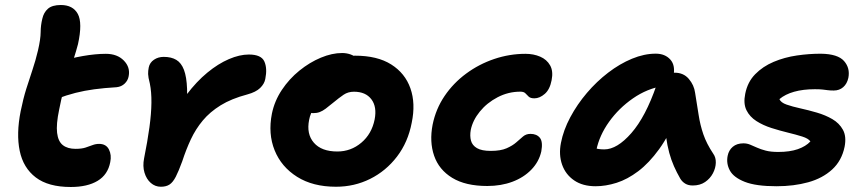

<svg xmlns="http://www.w3.org/2000/svg" viewBox="-20 -734 3455 767"><path d="M262.8 13Q173 13 122.9 -25.2Q72.8 -63.4 58.7 -131.5Q44.6 -199.6 62.6 -290Q72.8 -340.2 85 -379.1Q97.2 -418 109.6 -454.7Q122 -491.4 131.8 -532.8Q142.2 -577.8 142.4 -605.5Q142.6 -633.2 149 -659Q154.6 -684.4 171.6 -699.2Q188.6 -714 223 -714Q271.4 -714 290.8 -678.4Q310.2 -642.8 291.6 -557.8Q284 -529 274.7 -500.2Q265.4 -471.4 254.8 -440.5Q244.2 -409.6 234.3 -374.1Q224.4 -338.6 216.2 -295.6Q204 -237.4 208.1 -203.2Q212.2 -169 231.1 -154.2Q250 -139.4 281.8 -139.4Q306 -139.4 321.4 -144.4Q336.8 -149.4 349.5 -154.3Q362.2 -159.2 376 -159.2Q403.8 -159.2 415.1 -137Q426.4 -114.8 420.4 -86.2Q410.8 -36.2 370 -11.6Q329.2 13 262.8 13ZM206.6 -339Q162 -321.8 143.1 -340.4Q124.2 -359 131.2 -393.8Q136.8 -423 152.2 -446.5Q167.6 -470 216 -486.4Q259.6 -501.2 310.5 -510.1Q361.4 -519 402.8 -519Q448.4 -519 474.7 -492.1Q501 -465.2 494 -429.6Q491 -412.4 478 -400Q465 -387.6 445.8 -385.6Q395.8 -382.6 356.5 -377.3Q317.2 -372 281.6 -363Q246 -354 206.6 -339Z M622.6 12Q599.8 12 582.4 -3.2Q565 -18.4 557.2 -44.3Q549.4 -70.2 555.6 -101.4Q569.4 -170.2 576.9 -225Q584.4 -279.8 584.9 -323.4Q585.4 -367 578.6 -400.2Q572 -425.6 571.7 -438.2Q571.4 -450.8 574.2 -464.6Q578.2 -484 595.1 -495.4Q612 -506.8 634.2 -506.8Q664.4 -506.8 684.4 -494.8Q704.4 -482.8 715 -454.7Q725.6 -426.6 727.3 -378.7Q729 -330.8 721.6 -259.2L655.4 -237.2Q686.2 -304.2 725.6 -356.2Q765 -408.2 808.2 -443.8Q851.4 -479.4 894.3 -497.8Q937.2 -516.2 974 -516.2Q1023.6 -516.2 1036 -488.5Q1048.4 -460.8 1039.8 -418.6Q1036.2 -399 1019.2 -382.5Q1002.2 -366 968.2 -356.8Q904.2 -339.8 861.4 -313.3Q818.6 -286.8 790.1 -252.6Q761.6 -218.4 742.5 -177.6Q723.4 -136.8 708 -89.6Q693.6 -50 682.2 -27.9Q670.8 -5.8 657.3 3.1Q643.8 12 622.6 12Z M1322.2 12Q1229.8 12 1166.8 -27.7Q1103.8 -67.4 1077.1 -133.5Q1050.4 -199.6 1066.2 -280Q1076.6 -330.8 1105.9 -374.8Q1135.2 -418.8 1176.1 -451.9Q1217 -485 1261.7 -503.6Q1306.4 -522.2 1346.6 -522.2Q1364.2 -522.2 1380.4 -516.6Q1396.6 -511 1406.3 -499.3Q1416 -487.6 1412.4 -467.6Q1404.4 -432.4 1384.4 -405.1Q1364.4 -377.8 1316.6 -362.6Q1292.6 -354.6 1271.1 -338.6Q1249.6 -322.6 1234.6 -301.7Q1219.6 -280.8 1215 -255.8Q1203.4 -198.8 1233.9 -163.8Q1264.4 -128.8 1327.6 -128.8Q1381.8 -128.8 1423.4 -163.9Q1465 -199 1476.6 -256.8Q1486.4 -307.4 1463.5 -337.5Q1440.6 -367.6 1394 -367.6Q1370.4 -367.6 1352.7 -355.6Q1335 -343.6 1310.8 -323.6Q1293.4 -309.2 1281 -299.9Q1268.6 -290.6 1257.1 -286.3Q1245.6 -282 1230.2 -282Q1212.4 -282 1197.4 -299.8Q1182.4 -317.6 1190.2 -356.6Q1195.8 -385.4 1217.5 -413.2Q1239.2 -441 1269.6 -463Q1300 -485 1333.7 -498.3Q1367.4 -511.6 1398 -511.6Q1487.2 -511.6 1542.7 -476.6Q1598.2 -441.6 1619.5 -381.2Q1640.8 -320.8 1624.8 -244Q1610 -166 1565.9 -108.4Q1521.8 -50.8 1458.7 -19.4Q1395.6 12 1322.2 12Z M1926.6 9Q1839.8 9 1786.6 -23.5Q1733.4 -56 1714.2 -111.9Q1695 -167.8 1708.2 -236Q1721 -298.8 1755.9 -350.4Q1790.8 -402 1842.1 -439.9Q1893.4 -477.8 1954.4 -498.4Q2015.4 -519 2079.4 -519Q2111.4 -519 2137.8 -507.7Q2164.2 -496.4 2177.5 -473Q2190.8 -449.6 2183.6 -413.6Q2176.6 -376.6 2156.2 -358.9Q2135.8 -341.2 2114.8 -341.2Q2099.2 -341.2 2092.1 -347.9Q2085 -354.6 2078.9 -361.2Q2072.8 -367.8 2058.6 -367.8Q2010.6 -367.8 1968 -345.6Q1925.4 -323.4 1896.9 -288.4Q1868.4 -253.4 1860.6 -215Q1856.4 -191 1861.5 -172.1Q1866.6 -153.2 1885.5 -142.2Q1904.4 -131.2 1940.4 -131.2Q1980 -131.2 2003.8 -141.7Q2027.6 -152.2 2042.3 -165.2Q2057 -178.2 2069.3 -188.7Q2081.6 -199.2 2099 -199.2Q2124 -199.2 2136.7 -183.5Q2149.4 -167.8 2142.4 -129.2Q2133.2 -88 2102.8 -56.5Q2072.4 -25 2027.1 -8Q1981.8 9 1926.6 9Z M2359.4 10Q2307.6 10 2273.4 -13.5Q2239.2 -37 2225.4 -76.4Q2211.6 -115.8 2220.8 -163Q2230.6 -214 2258.1 -265.5Q2285.6 -317 2324.5 -362.7Q2363.4 -408.4 2409.6 -443.8Q2455.8 -479.2 2504.6 -499.4Q2553.4 -519.6 2599.6 -519.6Q2636.8 -519.6 2658 -495.9Q2679.2 -472.2 2669.8 -428Q2667 -412.2 2656.1 -403Q2645.2 -393.8 2630.6 -391Q2565 -380.2 2508.5 -341Q2452 -301.8 2413.2 -247.5Q2374.4 -193.2 2362.2 -134.2Q2359.2 -116.6 2358.8 -102.1Q2358.4 -87.6 2362.4 -65.6L2314 -168.2Q2335 -149.8 2352.1 -143.5Q2369.2 -137.2 2394 -137.2Q2445.2 -137.2 2502.2 -202.4Q2559.2 -267.6 2602.4 -393Q2611 -417.2 2632.1 -430.4Q2653.2 -443.6 2675.4 -443.6Q2710.6 -443.6 2731.7 -418.8Q2752.8 -394 2756.8 -363.2Q2764.8 -315.2 2770.9 -274.9Q2777 -234.6 2789.8 -197.3Q2802.6 -160 2829.4 -119.8Q2840 -105.2 2839.5 -84Q2839 -62.8 2828 -41.8Q2817 -20.8 2796.7 -6.9Q2776.4 7 2747.4 7Q2729.6 7 2717.3 -0.5Q2705 -8 2697.6 -20.4Q2683.4 -45 2672.4 -69.9Q2661.4 -94.8 2653.5 -123.6Q2645.6 -152.4 2640.6 -189.2Q2635.6 -226 2632.6 -273.6L2687.2 -278.2Q2653.6 -194 2613.2 -138.3Q2572.8 -82.6 2529.6 -50Q2486.4 -17.4 2443.1 -3.7Q2399.8 10 2359.4 10Z M3082.2 10Q2999.8 10 2955.2 -7.6Q2910.6 -25.2 2895.6 -53Q2880.6 -80.8 2886.8 -111.6Q2891.2 -134 2907.4 -147.7Q2923.6 -161.4 2950 -161.4Q2964 -161.4 2976.8 -156.1Q2989.6 -150.8 3004.2 -144.2Q3018.8 -137.6 3038.9 -132.3Q3059 -127 3088.8 -127Q3135.2 -127 3167.1 -138.1Q3199 -149.2 3217.4 -169Q3209.4 -180.8 3184.6 -188.6Q3159.8 -196.4 3127.6 -204.2Q3095.4 -212 3062 -222.6Q3028.6 -233.2 3001.8 -250.3Q2975 -267.4 2962 -293.7Q2949 -320 2957 -359.2Q2966.2 -406.2 2996.7 -437.4Q3027.2 -468.6 3070.6 -486.9Q3114 -505.2 3163.5 -512.4Q3213 -519.6 3260 -519.4Q3327 -518.4 3351.8 -490.2Q3376.6 -462 3369 -423Q3363.8 -399.2 3348.4 -385.8Q3333 -372.4 3310.8 -372.4Q3296.6 -372.4 3286.8 -373.7Q3277 -375 3265.9 -376.3Q3254.8 -377.6 3235.4 -377.6Q3188.2 -377.6 3152.4 -367.5Q3116.6 -357.4 3093.6 -338Q3099.4 -324.2 3122.2 -316.2Q3145 -308.2 3177.3 -301.1Q3209.6 -294 3243.5 -284.1Q3277.4 -274.2 3305.1 -258.1Q3332.8 -242 3347.4 -215.4Q3362 -188.8 3354 -147.8Q3342.6 -92 3304.3 -56.9Q3266 -21.8 3208.7 -5.9Q3151.4 10 3082.2 10Z"/></svg>

Font: Shantell Sans Light
Style: Italic
Weight: 300
Italic angle: -11°
Designer: Stephen Nixon, Anya Danilova, Shantell Martin
Foundry: Arrow Type
Version: Version 1.008;[ac192a2d6]